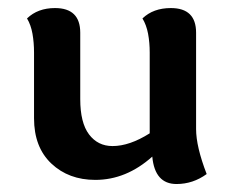

<svg xmlns="http://www.w3.org/2000/svg" viewBox="-20 -442 567 479"><path d="M64.9 -311Q64.9 -335.9 61 -357.9Q57.1 -379.9 47.4 -396Q74.2 -421.9 117.2 -421.9Q180.2 -421.9 180.2 -360.4V-194.8Q180.2 -135.7 202.1 -106.7Q224.1 -77.6 260.7 -77.6Q303.2 -77.6 353.5 -109.4V-311Q353.5 -335.9 349.4 -357.9Q345.2 -379.9 335.4 -396Q362.3 -421.9 406.2 -421.9Q469.2 -421.9 469.2 -360.4V-120.1Q469.2 -76.2 495.6 -7.8Q461.4 17.1 420.4 17.1Q366.2 17.1 359.9 -51.3Q294.9 6.8 217.8 6.8Q151.4 6.8 108.2 -33.9Q64.9 -74.7 64.9 -147Z"/></svg>

Font: Bainsley
Style: Bold
Weight: 700
Designer: Paul James MIller
Foundry: High-Logic / Made with FontCreator
Version: Version 1.411;March 28, 2021;FontCreator 13.0.0.2683 64-bit